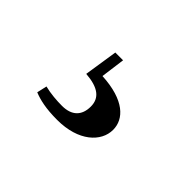

<svg xmlns="http://www.w3.org/2000/svg" viewBox="-54 -156 560 560"><g transform="rotate(45 226.5 124.5)"><path d="M160 99C213 103 237 122 237 157C237 194 216 215 176 215C154 215 128 213 104 207L97 238C119 247 148 254 195 254C283 254 331 208 331 159C331 115 293 75 198 70L208 -5H176Z"/></g></svg>

Font: Noto Serif SC Black
Style: Regular
Weight: 900
Designer: Ryoko NISHIZUKA 西塚涼子 (kana & ideographs); Frank Grießhammer (Latin, Greek & Cyrillic); Wenlong ZHANG 张文龙 (bopomofo); San
Foundry: Adobe
Version: Version 2.001;hotconv 1.1.0;makeotfexe 2.6.0